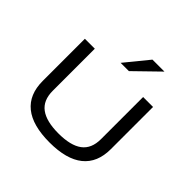

<svg xmlns="http://www.w3.org/2000/svg" viewBox="-228 -1165 1394 1394"><g transform="rotate(45 468.5 -468.0)"><path d="M469 9Q294 9 206 -62Q118 -133 118 -272V-705H220V-273Q220 -175 282 -129Q344 -83 468 -83Q593 -83 654.5 -129Q716 -175 716 -273V-705H818V-272Q818 -133 730 -62Q642 9 469 9ZM425 -765 572 -945H695L510 -765Z"/></g></svg>

Font: Nunito Sans 7pt Expanded
Style: Regular
Weight: 400
Width: 7
Designer: Vernon Adams
Foundry: Vernon Adams
Version: Version 3.101;gftools[0.9.27]